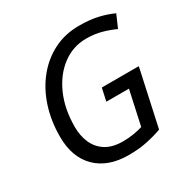

<svg xmlns="http://www.w3.org/2000/svg" viewBox="-165 -872 1009 1029"><g transform="rotate(-30 339.0 -357.0)"><path d="M343 10Q216 10 144 -61Q72 -132 72 -259Q72 -357 99.5 -441.5Q127 -526 178.5 -589.5Q230 -653 300.5 -688.5Q371 -724 457 -724Q522 -724 571 -713Q620 -702 664 -682L630 -604Q593 -621 550 -633Q507 -645 456 -645Q374 -645 308.5 -596Q243 -547 205 -461.5Q167 -376 167 -265Q167 -210 186.5 -165.5Q206 -121 247 -95Q288 -69 352 -69Q390 -69 421.5 -74.5Q453 -80 475 -87L521 -298H381L398 -376H627L551 -27Q506 -11 456 -0.5Q406 10 343 10Z"/></g></svg>

Font: Noto IKEA Latin
Style: Italic
Weight: 400
Italic angle: -12°
Designer: Monotype Design Team
Foundry: Monotype Imaging Inc.
Version: Version 1.0